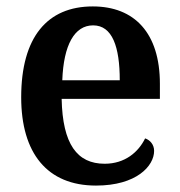

<svg xmlns="http://www.w3.org/2000/svg" viewBox="-20 -568 560 598"><path d="M279 10C405 10 460 -51 460 -98C460 -118 447 -132 432 -137C411 -94 369 -58 306 -58C220 -58 175 -119 172 -260H478V-307C478 -465 399 -548 269 -548C127 -548 46 -452 46 -265C46 -91 127 10 279 10ZM353 -318H174C178 -428 212 -489 270 -489C330 -489 353 -422 353 -318Z"/></svg>

Font: Noto Serif Khmer SemiCondensed SemiBold
Style: Regular
Weight: 600
Width: 4
Designer: Danh Hong and the Monotype Design Team
Foundry: Monotype Imaging Inc.
Version: Version 2.004